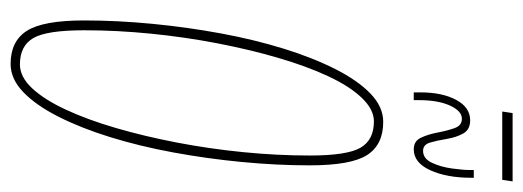

<svg xmlns="http://www.w3.org/2000/svg" viewBox="-340 -660 1010 371"><g transform="rotate(90 165.5 -475.0)"><path d="M104 10Q60 10 40 -21.5Q20 -53 20 -132Q20 -196 26.5 -263.5Q33 -331 45 -396Q57 -461 74.5 -517.5Q92 -574 114 -617.5Q136 -661 161.5 -685.5Q187 -710 216 -710Q260 -710 280 -679Q300 -648 300 -568Q300 -504 293.5 -436.5Q287 -369 275 -304Q263 -239 245.5 -182.5Q228 -126 206 -82.5Q184 -39 158.5 -14.5Q133 10 104 10ZM105 -8Q129 -8 151 -31.5Q173 -55 192.5 -97Q212 -139 228 -194Q244 -249 256 -311.5Q268 -374 274.5 -439.5Q281 -505 281 -568Q281 -640 266 -666Q251 -692 215 -692Q192 -692 169.5 -668.5Q147 -645 127.5 -603Q108 -561 92 -506Q76 -451 64 -388.5Q52 -326 45.5 -260.5Q39 -195 39 -132Q39 -60 54 -34Q69 -8 105 -8ZM159 -769Q159 -771 159 -772.5Q159 -774 159 -775.5Q159 -777 159 -779Q159 -781 159 -782Q159 -824 173.5 -851Q188 -878 213 -878Q231 -878 238.5 -864.5Q246 -851 249 -832.5Q252 -814 256 -800.5Q260 -787 272 -787Q287 -787 295 -804Q303 -821 306 -842.5Q309 -864 309 -877Q309 -879 309 -881Q309 -883 309 -885H324Q324 -884 324 -883Q324 -882 324 -880Q324 -833 309.5 -801Q295 -769 269 -769Q253 -769 246.5 -783Q240 -797 236.5 -815.5Q233 -834 228 -848Q223 -862 210 -862Q195 -862 184.5 -839Q174 -816 174 -779Q174 -778 174 -776.5Q174 -775 174 -774Q174 -773 174 -771.5Q174 -770 174 -769ZM196 -940 199 -960H331L328 -940Z"/></g></svg>

Font: Georama
Style: Italic
Weight: 400
Width: 2
Italic angle: -9°
Designer: Jean-Baptiste Levee
Foundry: Production Type
Version: Version 1.000